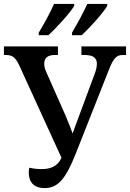

<svg xmlns="http://www.w3.org/2000/svg" viewBox="-21 -951 664 981"><path d="M347 -784V-771H396C438 -809 507 -886 527 -921V-931H425C405 -886 374 -830 347 -784ZM177 -784V-771H226C268 -809 338 -886 358 -921V-931H255C236 -886 204 -830 177 -784ZM206 10C273 10 313 -32 366 -166L534 -591C558 -653 574 -670 606 -670H623V-714H395V-670H412C453 -670 474 -656 474 -626C474 -613 471 -595 464 -577L382 -356C370 -323 361 -301 350 -269C338 -302 329 -324 315 -358L215 -584C208 -599 205 -613 205 -626C205 -655 223 -670 259 -670H275V-714H-1V-670H10C48 -670 62 -651 81 -609L293 -145L289 -137C271 -102 238 -87 191 -87C173 -87 151 -89 129 -94C127 -87 126 -79 126 -71C126 -10 163 10 206 10Z"/></svg>

Font: Noto Serif SemiCondensed Medium
Style: Regular
Weight: 500
Width: 4
Designer: Monotype Design Team
Foundry: Monotype Imaging Inc.
Version: Version 2.014